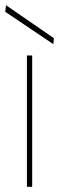

<svg xmlns="http://www.w3.org/2000/svg" viewBox="-33 -714 226 734"><path d="M70 0V-502H90V0ZM171 -545 -13 -669 -10 -694 173 -568Z"/></svg>

Font: DM Sans 16pt Thin
Style: Regular
Weight: 250
Version: Version 4.004;gftools[0.9.30]